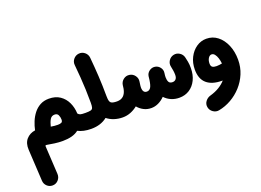

<svg xmlns="http://www.w3.org/2000/svg" viewBox="-151 -1053 2560 1885"><g transform="rotate(-20 1129.5 -110.5)"><path d="M366.7 -359.9Q435.1 -359.9 481.7 -328.1Q528.3 -296.4 553.2 -243.7Q578.1 -190.9 580.6 -127.4Q591.8 -113.8 606.9 -109.6Q622.1 -105.5 659.7 -105.5H660.2Q696.3 -105.5 719.7 -80.6Q743.2 -55.7 743.2 -22Q743.2 11.7 719.7 36.6Q696.3 61.5 660.2 61.5H659.7Q617.2 61.5 582.8 53.7Q548.3 45.9 521 31.7Q491.2 55.7 449 66.7Q406.7 77.6 356 77.6Q312.5 77.6 271 71.8Q229.5 65.9 194.3 59.6Q184.1 57.6 180.9 60.5Q177.7 63.5 178.2 71.8L194.8 362.8Q196.8 399.9 172.4 426.8Q147.9 453.6 111.8 453.6Q78.6 453.6 54.7 430.9Q30.8 408.2 28.8 375L10.3 44.4Q6.3 -24.9 41.5 -65.2Q76.7 -105.5 134.3 -113.8Q143.1 -157.2 160.9 -200.7Q178.7 -244.1 206.8 -280.3Q234.9 -316.4 274.4 -338.1Q314 -359.9 366.7 -359.9ZM366.7 -193.8Q334.5 -193.8 318.4 -166.5Q302.2 -139.2 291.5 -95.2Q310.5 -91.8 328.9 -90.1Q347.2 -88.4 364.7 -88.4Q386.2 -88.4 400.6 -94.7Q415 -101.1 415 -124.5Q415 -148.9 405 -171.4Q395 -193.8 366.7 -193.8Z M576.7 -22Q576.7 -56.6 601.3 -81.1Q626 -105.5 660.2 -105.5Q696.8 -105.5 713.9 -110.1Q731 -114.7 736.1 -130.9Q741.2 -147 741.2 -180.2Q741.2 -254.4 738.5 -320.1Q735.8 -385.7 731.2 -449.7Q726.6 -513.7 719.7 -583.5Q716.3 -618.2 738.8 -644.8Q761.2 -671.4 795.4 -674.8Q829.6 -678.2 856.4 -656Q883.3 -633.8 886.7 -599.1Q896.5 -495.1 902.1 -398.4Q907.7 -301.8 908.2 -189Q908.7 -184.6 908.7 -180.2Q908.7 -134.3 924.8 -119.9Q940.9 -105.5 988.8 -105.5H989.3Q1023.9 -105.5 1048.1 -81.1Q1072.3 -56.6 1072.3 -22Q1072.3 12.2 1048.1 36.9Q1023.9 61.5 989.3 61.5H988.8Q943.8 61.5 901.6 48.1Q859.4 34.7 826.2 8.3Q759.8 61.5 660.2 61.5Q626 61.5 601.3 36.9Q576.7 12.2 576.7 -22Z M905.8 -22Q905.8 -56.6 930.4 -81.1Q955.1 -105.5 989.3 -105.5Q1072.8 -105.5 1090.8 -200.7Q1092.8 -215.3 1095.7 -237.8Q1101.1 -272 1128.9 -293Q1156.7 -314 1190.9 -308.6Q1225.1 -303.7 1246.1 -275.4Q1267.1 -247.1 1261.7 -213.4Q1257.3 -184.6 1256.1 -172.4Q1254.9 -160.2 1254.9 -154.3Q1254.9 -95.7 1297.4 -95.7Q1321.3 -95.7 1336.2 -116.7Q1351.1 -137.7 1359.4 -196.3Q1360.4 -211.4 1363.3 -231Q1367.7 -262.2 1393.1 -281.7Q1393.6 -282.2 1394 -282.2Q1394 -282.2 1394.5 -282.7Q1417.5 -299.8 1445.3 -298.8Q1445.3 -298.8 1445.3 -298.8Q1445.8 -298.8 1446.8 -298.3Q1450.2 -298.3 1453.6 -297.9Q1485.4 -293 1505.4 -266.8Q1525.4 -240.7 1520.5 -208.5Q1519.5 -197.3 1517.6 -185.5Q1516.6 -174.8 1516.6 -165Q1516.6 -135.3 1526.6 -116Q1536.6 -96.7 1565.9 -96.7Q1587.4 -96.7 1600.6 -111.6Q1613.8 -126.5 1613.8 -155.3Q1613.8 -177.2 1610.6 -199Q1607.4 -220.7 1602.1 -244.6Q1594.2 -277.8 1613 -307.4Q1631.8 -336.9 1665 -344.7Q1698.2 -352.5 1727.8 -333.7Q1757.3 -314.9 1765.1 -281.7Q1772 -252.4 1775.4 -233.9Q1778.8 -215.3 1779.8 -200.4Q1780.8 -185.5 1780.8 -166Q1780.8 -95.2 1754.6 -42Q1728.5 11.2 1682.6 40.8Q1636.7 70.3 1577.1 70.3Q1531.2 70.3 1492.4 53.5Q1453.6 36.6 1424.8 5.9Q1394 37.1 1357.9 54.2Q1321.8 71.3 1283.7 71.3Q1241.2 71.3 1205.6 53Q1169.9 34.7 1144 3.4Q1110.8 30.3 1071.5 45.9Q1032.2 61.5 989.3 61.5Q955.1 61.5 930.4 36.9Q905.8 12.2 905.8 -22Z M2020.5 -384.3Q2086.4 -384.3 2137 -344.7Q2187.5 -305.2 2216.3 -237.3Q2245.1 -169.4 2245.1 -84.5Q2245.1 -6.8 2216.8 61Q2188.5 128.9 2139.9 182.4Q2091.3 235.8 2029.3 271Q1967.3 306.2 1899.9 318.8Q1866.7 325.2 1837.6 305.2Q1808.6 285.2 1802.2 251.5Q1795.9 217.8 1816.2 190.4Q1836.4 163.1 1869.1 153.8Q1924.3 138.2 1965.3 113Q2006.3 87.9 2033.2 56.6Q2030.3 56.6 2027.3 56.6Q1922.9 56.6 1867.4 8.5Q1812 -39.6 1812 -136.7Q1812 -207 1840.6 -263.2Q1869.1 -319.3 1916.5 -351.8Q1963.9 -384.3 2020.5 -384.3ZM1967.8 -143.6Q1967.8 -116.7 1982.2 -106.7Q1996.6 -96.7 2025.9 -96.7Q2042 -96.7 2056.4 -98.9Q2070.8 -101.1 2083 -103.5Q2080.1 -133.3 2071.5 -160.4Q2063 -187.5 2049.1 -204.8Q2035.2 -222.2 2016.6 -222.2Q1997.1 -222.2 1982.4 -199.7Q1967.8 -177.2 1967.8 -143.6Z"/></g></svg>

Font: Mikhak-DS2-FD Black
Style: Regular
Weight: 900
Designer: Amin Abedi
Version: Version 3.2